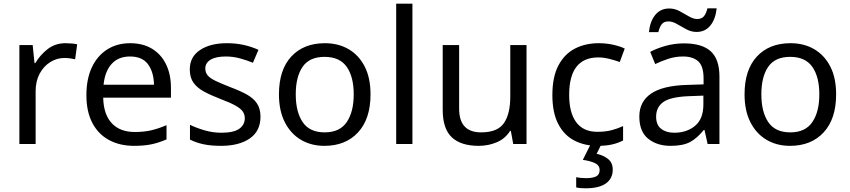

<svg xmlns="http://www.w3.org/2000/svg" viewBox="-20 -780 4603 1040"><path d="M335 -546Q350 -546 367.5 -544.5Q385 -543 398 -540L387 -459Q374 -462 358.5 -464Q343 -466 329 -466Q288 -466 252 -443.5Q216 -421 194.5 -380.5Q173 -340 173 -286V0H85V-536H157L167 -438H171Q197 -482 238 -514Q279 -546 335 -546Z M685 -546Q754 -546 803.5 -516Q853 -486 879.5 -431.5Q906 -377 906 -304V-251H539Q541 -160 585.5 -112.5Q630 -65 710 -65Q761 -65 800.5 -74.5Q840 -84 882 -102V-25Q841 -7 801 1.5Q761 10 706 10Q630 10 571.5 -21Q513 -52 480.5 -113.5Q448 -175 448 -264Q448 -352 477.5 -415Q507 -478 560.5 -512Q614 -546 685 -546ZM684 -474Q621 -474 584.5 -433.5Q548 -393 541 -321H814Q813 -389 782 -431.5Q751 -474 684 -474Z M1391 -148Q1391 -70 1333 -30Q1275 10 1177 10Q1121 10 1080.5 1Q1040 -8 1009 -24V-104Q1041 -88 1086.5 -74.5Q1132 -61 1179 -61Q1246 -61 1276 -82.5Q1306 -104 1306 -140Q1306 -160 1295 -176Q1284 -192 1255.5 -208Q1227 -224 1174 -244Q1122 -264 1085 -284Q1048 -304 1028 -332Q1008 -360 1008 -404Q1008 -472 1063.5 -509Q1119 -546 1209 -546Q1258 -546 1300.5 -536.5Q1343 -527 1380 -510L1350 -440Q1316 -454 1279 -464Q1242 -474 1203 -474Q1149 -474 1120.5 -456.5Q1092 -439 1092 -409Q1092 -387 1105 -371.5Q1118 -356 1148.5 -341.5Q1179 -327 1230 -307Q1281 -288 1317 -268Q1353 -248 1372 -219.5Q1391 -191 1391 -148Z M1987 -269Q1987 -136 1919.5 -63Q1852 10 1737 10Q1666 10 1610.5 -22.5Q1555 -55 1523 -117.5Q1491 -180 1491 -269Q1491 -402 1558 -474Q1625 -546 1740 -546Q1813 -546 1868.5 -513.5Q1924 -481 1955.5 -419.5Q1987 -358 1987 -269ZM1582 -269Q1582 -174 1619.5 -118.5Q1657 -63 1739 -63Q1820 -63 1858 -118.5Q1896 -174 1896 -269Q1896 -364 1858 -418Q1820 -472 1738 -472Q1656 -472 1619 -418Q1582 -364 1582 -269Z M2214 0H2126V-760H2214Z M2832 -536V0H2760L2747 -71H2743Q2717 -29 2671 -9.5Q2625 10 2573 10Q2476 10 2427 -36.5Q2378 -83 2378 -185V-536H2467V-191Q2467 -63 2586 -63Q2675 -63 2709.5 -113Q2744 -163 2744 -257V-536Z M3217 10Q3146 10 3090.5 -19Q3035 -48 3003.5 -109Q2972 -170 2972 -265Q2972 -364 3005 -426Q3038 -488 3094.5 -517Q3151 -546 3223 -546Q3264 -546 3302 -537.5Q3340 -529 3364 -517L3337 -444Q3313 -453 3281 -461Q3249 -469 3221 -469Q3063 -469 3063 -266Q3063 -169 3101.5 -117.5Q3140 -66 3216 -66Q3260 -66 3293.5 -75Q3327 -84 3355 -97V-19Q3328 -5 3295.5 2.5Q3263 10 3217 10ZM3299 139Q3299 187 3262 213.5Q3225 240 3151 240Q3119 240 3101 235V180Q3110 182 3125 183.5Q3140 185 3154 185Q3190 185 3209 175.5Q3228 166 3228 141Q3228 115 3201.5 103Q3175 91 3137 86L3180 0H3238L3212 53Q3248 61 3273.5 81Q3299 101 3299 139Z M3685 -545Q3783 -545 3830 -502Q3877 -459 3877 -365V0H3813L3796 -76H3792Q3757 -32 3718.5 -11Q3680 10 3612 10Q3539 10 3491 -28.5Q3443 -67 3443 -149Q3443 -229 3506 -272.5Q3569 -316 3700 -320L3791 -323V-355Q3791 -422 3762 -448Q3733 -474 3680 -474Q3638 -474 3600 -461.5Q3562 -449 3529 -433L3502 -499Q3537 -518 3585 -531.5Q3633 -545 3685 -545ZM3711 -259Q3611 -255 3572.5 -227Q3534 -199 3534 -148Q3534 -103 3561.5 -82Q3589 -61 3632 -61Q3700 -61 3745 -98.5Q3790 -136 3790 -214V-262ZM3495 -606Q3501 -665 3529.5 -699.5Q3558 -734 3605 -734Q3635 -734 3661.5 -719.5Q3688 -705 3712 -691Q3736 -677 3757 -677Q3780 -677 3792.5 -691.5Q3805 -706 3812 -735H3862Q3856 -677 3828 -642Q3800 -607 3753 -607Q3725 -607 3698.5 -621Q3672 -635 3647.5 -649.5Q3623 -664 3601 -664Q3577 -664 3565 -649.5Q3553 -635 3546 -606Z M4509 -269Q4509 -136 4441.5 -63Q4374 10 4259 10Q4188 10 4132.5 -22.5Q4077 -55 4045 -117.5Q4013 -180 4013 -269Q4013 -402 4080 -474Q4147 -546 4262 -546Q4335 -546 4390.5 -513.5Q4446 -481 4477.5 -419.5Q4509 -358 4509 -269ZM4104 -269Q4104 -174 4141.5 -118.5Q4179 -63 4261 -63Q4342 -63 4380 -118.5Q4418 -174 4418 -269Q4418 -364 4380 -418Q4342 -472 4260 -472Q4178 -472 4141 -418Q4104 -364 4104 -269Z"/></svg>

Font: Noto Sans Historical
Style: Regular
Weight: 400
Designer: Monotype Design Team
Foundry: Monotype Imaging Inc.
Version: Version 2.013; ttfautohint (v1.8.4.7-5d5b)